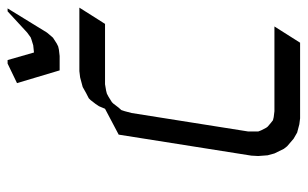

<svg xmlns="http://www.w3.org/2000/svg" viewBox="-173 -641 814 508"><g transform="rotate(-90 234.0 -387.0)"><path d="M75.2 -110.8 76.2 -128.9 131.8 -480 200.2 -516.1 207 -532.2 212.9 -541 223.1 -554.2 228 -559.1 241.2 -565.9 257.8 -575.2 283.2 -582 299.8 -584H467.8L424.8 -516.1H265.1L248 -513.2L240.2 -511.2L231.9 -506.8L217.8 -498L213.9 -494.1L203.1 -480L196.8 -473.1L193.8 -463.9L189 -445.8L140.1 -137.2V-120.1V-110.8L143.1 -103L149.9 -89.8L152.8 -85.9L163.1 -77.1L169.9 -71.8L178.2 -69.8L193.8 -67.9H418L375 0H174.8L159.2 -2L137.2 -7.8L121.1 -17.1L101.1 -34.2L94.2 -43L82 -67.9L77.1 -85.9ZM268.1 -749 319.8 -773.9H329.1L349.1 -704.1L368.2 -706.1L383.8 -710.9L389.2 -712.9L401.9 -722.2L458 -773.9H465.8L401.9 -669.9L392.1 -658.2L388.2 -653.8L373 -644L365.2 -640.1L356.9 -638.2L339.8 -636.2H301.8Z"/></g></svg>

Font: Petahja
Style: Italic
Weight: 400
Designer: T. Christopher White
Version: Version 1.1